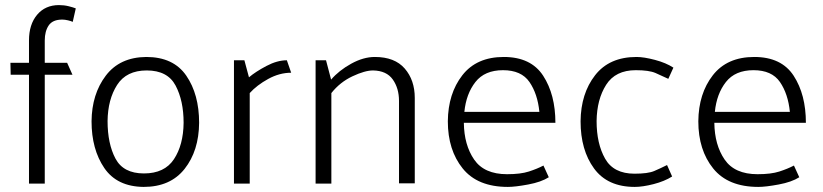

<svg xmlns="http://www.w3.org/2000/svg" viewBox="-20 -722 3236 755"><path d="M21 -475H94V-563Q94 -626 126 -664Q158 -702 212 -702Q232 -702 250 -697.5Q268 -693 278 -689L266 -636Q260 -639 247.5 -642Q235 -645 225 -645Q187 -645 171.5 -622Q156 -599 156 -563V-475H244L265 -428H156V0H94V-428H22Z M545 13Q440 12 390 -61.5Q340 -135 340 -245Q341 -352 396 -424.5Q451 -497 555 -498Q662 -498 712.5 -424.5Q763 -351 763 -239Q762 -129 706 -58Q650 13 545 13ZM702 -239Q702 -326 670.5 -385.5Q639 -445 557 -445Q477 -445 440.5 -388Q404 -331 403 -246Q403 -157 434 -98.5Q465 -40 546 -40Q627 -40 664 -96Q701 -152 702 -239Z M900 0V-485H941L959 -418Q985 -440 1027.5 -462.5Q1070 -485 1108 -485L1125 -436Q1079 -436 1034.5 -411.5Q990 -387 962 -356V0Z M1221 0V-485H1262L1282 -409Q1313 -445 1361 -471.5Q1409 -498 1454 -498Q1532 -498 1571.5 -452.5Q1611 -407 1611 -337V-1H1549V-325Q1549 -375 1524.5 -409.5Q1500 -444 1447 -445Q1415 -445 1366 -422Q1317 -399 1283 -356V0Z M2164 -239H1804Q1805 -152 1844.5 -94.5Q1884 -37 1974 -37Q2027 -37 2059.5 -47.5Q2092 -58 2117 -71L2138 -25Q2108 -6 2057 3.5Q2006 13 1977 13Q1858 13 1799.5 -59.5Q1741 -132 1741 -245Q1742 -354 1798 -426Q1854 -498 1961 -498Q2068 -498 2116 -424Q2164 -350 2164 -239ZM2101 -282Q2094 -353 2062 -399.5Q2030 -446 1958 -446Q1886 -446 1849.5 -399.5Q1813 -353 1806 -282Z M2623 -28Q2593 -9 2550 2Q2507 13 2476 13Q2369 13 2316 -59.5Q2263 -132 2263 -245Q2264 -354 2320 -426Q2376 -498 2483 -498Q2512 -498 2555.5 -486.5Q2599 -475 2628 -456L2608 -412Q2583 -424 2557.5 -435Q2532 -446 2480 -446Q2400 -446 2363.5 -388.5Q2327 -331 2326 -246Q2326 -157 2359.5 -98Q2393 -39 2475 -39Q2528 -39 2552.5 -49.5Q2577 -60 2603 -73Z M3149 -239H2789Q2790 -152 2829.5 -94.5Q2869 -37 2959 -37Q3012 -37 3044.5 -47.5Q3077 -58 3102 -71L3123 -25Q3093 -6 3042 3.5Q2991 13 2962 13Q2843 13 2784.5 -59.5Q2726 -132 2726 -245Q2727 -354 2783 -426Q2839 -498 2946 -498Q3053 -498 3101 -424Q3149 -350 3149 -239ZM3086 -282Q3079 -353 3047 -399.5Q3015 -446 2943 -446Q2871 -446 2834.5 -399.5Q2798 -353 2791 -282Z"/></svg>

Font: Palanquin Light
Style: Regular
Weight: 300
Designer: Pria Ravichandran
Version: Version 1.0.4